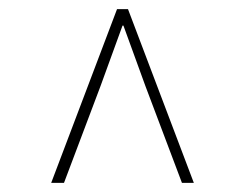

<svg xmlns="http://www.w3.org/2000/svg" viewBox="-20 -690 498 420"><path d="M92 -290 236 -670H260L404 -290H378L298 -502L250 -634H248L200 -502L120 -290Z"/></svg>

Font: Source Sans 3 VF
Style: Italic
Weight: 200
Italic angle: -11°
Designer: Paul D. Hunt
Foundry: Adobe Systems Incorporated
Version: Version 3.042;hotconv 1.0.118;makeotfexe 2.5.65603